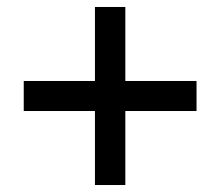

<svg xmlns="http://www.w3.org/2000/svg" viewBox="-20 -600 631 550"><path d="M252 -70H339V-282H543V-368H339V-580H252V-368H48V-282H252Z"/></svg>

Font: Fixel Text Medium
Style: Regular
Weight: 500
Width: 4
Designer: AlfaBravo + MacPaw
Foundry: Kyrylo Tkachov, Marchela Mozhyna, Serhii Makarenko, Maria Weinstein, Zakhar Kryvoshyya
Version: Version 1.211